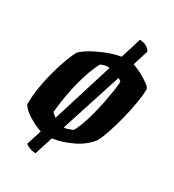

<svg xmlns="http://www.w3.org/2000/svg" viewBox="-172 -705 811 897"><g transform="rotate(30 234.0 -256.5)"><path d="M160 95Q141 95 125.5 88.5Q110 82 104 76L130 -5Q111 -11 86.5 -23.5Q62 -36 41.5 -51.5Q21 -67 12 -84Q12 -128 20 -177.5Q28 -227 41 -273.5Q54 -320 67.5 -355.5Q81 -391 92 -408Q102 -420 130.5 -437.5Q159 -455 197 -471Q235 -487 273 -495Q275 -495 278 -495.5Q281 -496 283 -497Q293 -529 302 -557.5Q311 -586 317 -608Q343 -607 358 -596Q373 -585 375 -577L349 -494Q371 -487 395.5 -474Q420 -461 438.5 -447.5Q457 -434 460 -425Q460 -394 452.5 -349Q445 -304 433 -256Q421 -208 407 -166.5Q393 -125 380 -102Q347 -60 294 -35Q241 -10 191 -3ZM158 -95 260 -423Q257 -424 253 -424Q233 -424 213 -414Q195 -380 181 -337.5Q167 -295 157.5 -251.5Q148 -208 143 -172Q138 -136 136 -115Q139 -110 145 -105Q151 -100 158 -95ZM214 -76Q216 -75 221 -75Q229 -77 239.5 -80.5Q250 -84 259 -88Q269 -102 280 -131Q291 -160 301 -197Q311 -234 318.5 -272Q326 -310 331 -342Q336 -374 336 -393Q332 -396 328 -398.5Q324 -401 320 -404Z"/></g></svg>

Font: Texturina 72pt 72pt ExtraBold
Style: Italic
Weight: 800
Italic angle: -11°
Designer: Guillermo Torres Carreño
Foundry: Omnibus-Type
Version: Version 1.002; ttfautohint (v1.8.3)